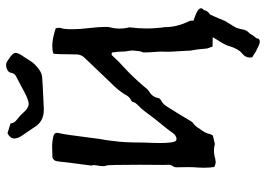

<svg xmlns="http://www.w3.org/2000/svg" viewBox="-136 -550 832 599"><g transform="rotate(-90 279.5 -251.0)"><path d="M239.7 -529.8H236.3Q197.8 -529.8 180.2 -561.5L154.3 -599.6Q146.5 -611.8 146.5 -621.6Q146.5 -634.8 162.6 -643.1L193.4 -633.8Q193.8 -622.1 205.8 -613.3Q217.8 -604.5 228 -592.8Q241.2 -577.1 254.4 -577.1Q266.6 -577.1 292 -590.8L337.9 -615.2Q350.1 -620.1 351.6 -632.8Q353.5 -641.6 364.7 -645.5Q370.1 -647.5 375 -647.5Q380.9 -647.5 385.7 -645L392.1 -640.6Q413.6 -627.4 413.6 -617.7Q413.6 -608.9 400.4 -590.8L392.6 -578.6Q380.9 -557.6 361.3 -544.4Q349.6 -535.2 333.5 -534.7Q324.7 -533.7 239.7 -529.8ZM462.4 -2.9H460L433.1 -3.4Q430.2 -12.7 428.2 -17.6Q427.2 -18.6 426.8 -24.4Q423.8 -58.1 422.1 -64.2Q420.4 -70.3 420.4 -76.7Q419.9 -91.8 418.9 -106Q417.5 -123.5 417 -141.6L417.5 -161.6Q417.5 -172.4 416.5 -182.6Q415 -196.8 415 -218.3Q415 -221.7 417 -224.9Q418.9 -228 420.9 -251Q420.9 -257.3 419.9 -263.7Q417.5 -274.9 417.5 -286.6Q417.5 -298.3 414.6 -317.4Q411.6 -318.4 409.7 -318.4Q406.7 -318.4 404.3 -315.4Q387.2 -296.4 369.1 -280.3Q339.4 -253.4 309.6 -218.3Q301.3 -207 295.4 -203.1Q275.9 -191.4 272.9 -173.8Q272 -168.5 267.6 -165.5Q256.8 -159.7 250.5 -151.9Q245.6 -145.5 235.4 -128.4Q222.7 -108.9 210.7 -88.1Q198.7 -67.4 196.8 -65.9Q184.6 -58.1 176.3 -43Q162.6 -25.9 160.2 -11.7Q159.7 -8.8 155.8 -2.4Q152.8 -1.5 135.3 2.4Q130.9 3.9 128.9 3.9Q120.1 1 109.9 1Q96.2 1 81.5 5.4Q77.6 6.3 73.7 6.3Q65.4 6.3 57.6 2Q55.2 -12.2 55.2 -30.3L55.7 -46.9Q57.1 -62 57.1 -77.6L56.6 -116.2Q56.6 -123 60.5 -127.9Q64.5 -132.8 64.5 -141.1Q64.5 -142.6 64.2 -144.3Q64 -146 64 -157.7Q64.5 -180.7 64.5 -229.5Q64.5 -330.1 62 -335.4Q60.1 -337.9 60.1 -342.8Q60.1 -350.1 61.8 -360.4Q63.5 -370.6 63.5 -373.5Q63.5 -376 62.7 -377.7Q62 -379.4 62 -381.8L69.8 -441.4Q74.7 -488.8 76.9 -493.9Q79.1 -499 86.9 -502.9L124 -503.9Q157.2 -502.4 162.6 -494.6Q164.1 -492.2 164.1 -488.8Q164.1 -484.9 162.6 -479.5Q159.2 -467.3 149.9 -393.1Q146.5 -364.3 145 -355.5Q141.6 -338.4 139.6 -321.8Q139.2 -314.9 138.2 -308.6Q133.8 -282.7 133.8 -217.3Q132.3 -186.5 132.3 -168Q132.3 -121.1 140.6 -116.7L146.5 -115.7Q158.2 -118.7 163.1 -127Q177.2 -146.5 190.7 -162.6Q204.1 -178.7 216.8 -195.8Q234.9 -221.2 248 -233.9Q258.8 -243.7 260.7 -252Q260.7 -254.9 264.6 -256.8Q277.3 -262.2 284.7 -278.3Q297.4 -298.8 322.8 -323.7L397 -401.4Q408.2 -412.1 408.7 -426.3Q409.2 -495.1 411.1 -499L412.1 -500.5Q421.9 -503.4 434.6 -503.4Q458 -503.4 490.2 -492.7Q491.7 -486.8 491.7 -483.4Q491.7 -479 490.7 -475.6Q487.3 -467.3 487.3 -441.4Q487.3 -417.5 491 -387.5Q494.6 -357.4 494.6 -335.4Q494.6 -329.1 493.2 -323.2Q489.3 -308.1 489.3 -293.5Q489.3 -280.3 492.2 -267.1Q493.2 -265.6 493.2 -262.2Q489.7 -235.4 489.7 -209.5Q489.7 -181.2 493.7 -153.3Q493.7 -114.3 512.2 -77.1Q514.2 -73.2 514.2 -68.4Q513.7 -66.9 513.7 -63Q517.1 -62 521 -60.5Q552.7 -49.8 552.7 -39.6Q552.7 -35.2 547.4 -30.8Q544.4 -17.6 533.2 -11.2Q529.8 -4.9 512.7 36.1L492.7 68.8Q487.8 81.5 486.1 92.5Q484.4 103.5 474.1 112.3Q468.8 122.6 459 133.8Q459 144 448.7 144Q441.4 144 427.2 136.2Q417.5 132.3 409.2 126L399.9 120.6Q398.9 116.7 398.9 113.3Q398.9 99.1 411.1 89.4Q426.8 77.1 435.5 45.9Q439 34.2 453.6 12.2Q458 4.9 462.4 -2.9Z"/></g></svg>

Font: Kurland
Style: Regular
Weight: 400
Designer: GGBot
Version: 0.22